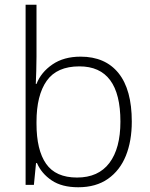

<svg xmlns="http://www.w3.org/2000/svg" viewBox="-20 -780 634 810"><path d="M134 -542Q134 -514 133 -481Q132 -448 131 -426H134Q153 -475 201 -508Q249 -541 320 -541Q424 -541 480 -471.5Q536 -402 536 -267Q536 -185 511 -123Q486 -61 435.5 -25.5Q385 10 310 10Q241 10 198 -19Q155 -48 136 -92H132L123 0H88V-760H134ZM315 -500Q220 -500 177 -439Q134 -378 134 -266V-258Q134 -147 174.5 -89Q215 -31 305 -31Q395 -31 441.5 -92.5Q488 -154 488 -267Q488 -500 315 -500Z"/></svg>

Font: Noto Sans Thaana ExtraLight
Style: Regular
Weight: 200
Designer: David Williams
Foundry: Google Inc.
Version: Version 3.001; ttfautohint (v1.8.4.7-5d5b)